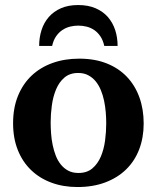

<svg xmlns="http://www.w3.org/2000/svg" viewBox="-20 -734 624 766"><path d="M403.8 -242.2Q403.8 -263.2 401.9 -286.4Q399.9 -309.6 395.3 -332Q390.6 -354.5 382.3 -374.5Q374 -394.5 361.6 -409.7Q349.1 -424.8 332 -433.8Q314.9 -442.9 292 -442.9Q258.3 -442.9 236.8 -424.3Q215.3 -405.8 203.4 -376.7Q191.4 -347.7 186.8 -313Q182.1 -278.3 182.1 -246.1Q182.1 -224.6 183.8 -201.2Q185.5 -177.7 190.2 -155.3Q194.8 -132.8 202.6 -112.8Q210.4 -92.8 222.9 -77.4Q235.4 -62 252.4 -53Q269.5 -43.9 293 -43.9Q327.1 -43.9 348.6 -62.3Q370.1 -80.6 382.3 -109.4Q394.5 -138.2 399.2 -173.3Q403.8 -208.5 403.8 -242.2ZM553.2 -241.2Q553.2 -185.1 535.4 -138.4Q517.6 -91.8 483.4 -58.3Q449.2 -24.9 400.1 -6.3Q351.1 12.2 289.1 12.2Q231.9 12.2 184.8 -5.4Q137.7 -22.9 103.8 -55.7Q69.8 -88.4 51 -135.5Q32.2 -182.6 32.2 -242.2Q32.2 -303.7 51.8 -351.6Q71.3 -399.4 106.2 -432.4Q141.1 -465.3 189.5 -482.7Q237.8 -500 295.9 -500Q357.9 -500 405.8 -481Q453.6 -461.9 486.3 -427.5Q519 -393.1 536.1 -345.7Q553.2 -298.3 553.2 -241.2ZM396 -550.8Q391.1 -573.2 380.6 -588.9Q370.1 -604.5 356.2 -614Q342.3 -623.5 325.7 -627.7Q309.1 -631.8 292 -631.8Q275.4 -631.8 259 -627.7Q242.7 -623.5 228.5 -614Q214.4 -604.5 203.6 -588.9Q192.9 -573.2 188 -550.8H136.2Q136.2 -584.5 145.8 -614.3Q155.3 -644 174.8 -666.3Q194.3 -688.5 223.4 -701.2Q252.4 -713.9 292 -713.9Q331.5 -713.9 361.1 -701.2Q390.6 -688.5 410.2 -666.3Q429.7 -644 439.5 -614.3Q449.2 -584.5 449.2 -550.8Z"/></svg>

Font: Charis SIL Phon
Style: Bold
Weight: 700
Foundry: SIL International
Version: Version 5.000